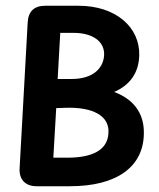

<svg xmlns="http://www.w3.org/2000/svg" viewBox="-20 -608 551 666"><path d="M107 38H223C386 38 478 -30 479 -145C480 -202 456 -259 376 -289C433 -314 461 -357 463 -415C466 -514 381 -588 253 -588H137C99 -588 78 -569 76 -530L48 -24C46 15 68 38 107 38ZM165 -61 175 -233 204 -234C304 -238 362 -205 356 -144C352 -87 300 -61 213 -61ZM180 -334 189 -494H235C300 -494 345 -465 341 -414C337 -370 302 -334 228 -334Z"/></svg>

Font: 寒蝉团圆体 Round
Style: Regular
Weight: 500
Designer: 寒蝉字型
Version: Version 2.700;Glyphs 3.1.1 (3135)